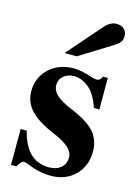

<svg xmlns="http://www.w3.org/2000/svg" viewBox="-112 -775 613 852"><g transform="rotate(15 194.5 -349.5)"><path d="M126 -528 263 -685Q288 -713 316 -713Q338 -713 351 -701Q364 -689 364 -669Q364 -652 356 -641.5Q348 -631 324 -616L182 -528ZM340 -326H315Q296 -382 268 -408Q234 -440 193 -440Q165 -440 146 -423.5Q127 -407 127 -382Q127 -356 149.5 -335.5Q172 -315 223 -294Q298 -263 329.5 -227Q361 -191 361 -138Q361 -71 318 -28.5Q275 14 207 14Q155 14 99 -9Q84 -15 76 -15Q65 -15 50 13H25V-152H53Q85 -20 190 -20Q224 -20 244.5 -38Q265 -56 265 -85Q265 -109 243 -129.5Q221 -150 169 -172Q94 -204 60.5 -240.5Q27 -277 27 -327Q27 -390 71.5 -431.5Q116 -473 184 -473Q218 -473 262 -458Q284 -451 293 -451Q310 -451 318 -471H340Z"/></g></svg>

Font: STIX
Style: Bold
Weight: 700
Designer: MicroPress Inc., with final additions and corrections provided by Coen Hoffman, Elsevier (retired)
Version: Version 1.1.1